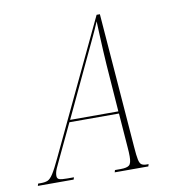

<svg xmlns="http://www.w3.org/2000/svg" viewBox="-80 -790 829 866"><g transform="rotate(-10 334.5 -357.0)"><path d="M24 0 27 -10H40Q59 -10 71 -15Q83 -20 96.5 -41Q110 -62 132 -109L419 -714H434L482 -99Q485 -57 489 -38.5Q493 -20 501.5 -15Q510 -10 524 -10H533L530 0H376L379 -10H405Q434 -10 444.5 -19Q455 -28 455 -59Q455 -70 454.5 -79.5Q454 -89 453 -101L441 -258H214L140 -102Q130 -82 122 -63.5Q114 -45 114 -30Q114 -17 124.5 -13.5Q135 -10 160 -10H191L188 0ZM334 -512 219 -268H440L424 -484Q422 -514 420 -551Q418 -588 416.5 -624Q415 -660 414 -685Q406 -666 399.5 -651.5Q393 -637 385 -620Q377 -603 365 -577.5Q353 -552 334 -512Z"/></g></svg>

Font: Noto Serif Display ExtraCondensed Thin
Style: Italic
Weight: 100
Width: 2
Italic angle: -12°
Designer: Monotype Design Team
Foundry: Monotype Imaging Inc.
Version: Version 2.009